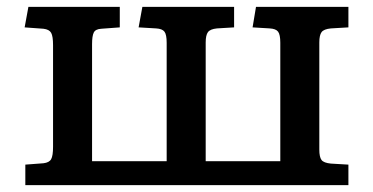

<svg xmlns="http://www.w3.org/2000/svg" viewBox="-20 -541 1090 561"><path d="M54 0V-60L107 -64Q124 -66 129.5 -76Q135 -86 135 -112V-409Q135 -435 129.5 -445Q124 -455 107 -457L52 -461L63 -521H330V-461L276 -457Q259 -456 254 -446Q249 -436 249 -412V-70H467V-416Q467 -440 460.5 -448.5Q454 -457 436 -458L385 -461L396 -521H664V-461L614 -458Q594 -456 587.5 -447Q581 -438 581 -417V-70H799V-416Q799 -440 792.5 -448.5Q786 -457 768 -458L718 -461L728 -521H998V-461L947 -458Q926 -456 919.5 -447Q913 -438 913 -417V-104Q913 -82 919.5 -73.5Q926 -65 947 -63L998 -60V0Z"/></svg>

Font: Literata 7pt Medium
Style: Regular
Weight: 500
Designer: Latin by Veronika Burian and Jose Scaglione. Greek by Irene Vlachou. Cyrillic by Vera Evstafieva.
Foundry: TypeTogether
Version: Version 3.002